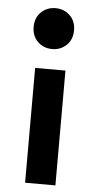

<svg xmlns="http://www.w3.org/2000/svg" viewBox="-54 -568 417 833"><g transform="rotate(5 154.0 -151.0)"><path d="M66 -445Q66 -485 91.5 -509.5Q117 -534 154 -534Q191 -534 216.5 -509.5Q242 -485 242 -445Q242 -405 216.5 -380.5Q191 -356 154 -356Q117 -356 91.5 -380.5Q66 -405 66 -445ZM88 -268H220V232H88Z"/></g></svg>

Font: AmikoBold
Style: Bold
Weight: 700
Designer: Pablo Impallari, Rodrigo Fuenzalida, Andres Torresi
Foundry: Impallari Type
Version: Version 1.000; ttfautohint (v1.3)